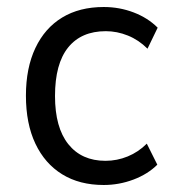

<svg xmlns="http://www.w3.org/2000/svg" viewBox="-20 -519 496 548"><path d="M276 9Q207 9 157.5 -21.5Q108 -52 81 -109Q54 -166 54 -246Q54 -325 81 -382Q108 -439 157.5 -469Q207 -499 276 -499Q321 -499 361.5 -483.5Q402 -468 430 -440L401 -380Q376 -405 345 -417.5Q314 -430 282 -430Q212 -430 174.5 -383.5Q137 -337 137 -245Q137 -155 175 -107.5Q213 -60 281 -60Q314 -60 344.5 -72.5Q375 -85 399 -109L429 -49Q402 -22 361 -6.5Q320 9 276 9Z"/></svg>

Font: Nunito Sans 10pt SemiCondensed
Style: Regular
Weight: 400
Width: 4
Designer: Vernon Adams
Foundry: Vernon Adams
Version: Version 3.101;gftools[0.9.27]